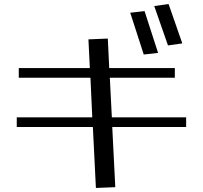

<svg xmlns="http://www.w3.org/2000/svg" viewBox="-20 -900 1007 951"><path d="M534 -319 524 -515H846V-563H521L514 -709L418 -705L425 -563H73V-515H428L437 -319H63V-271H440L455 31L551 27L536 -271H902V-319ZM696 -845 625 -837 692 -630 763 -638ZM815 -880 744 -870 812 -675 883 -685Z"/></svg>

Font: LXGW Marker Gothic
Style: Regular
Weight: 400
Version: Version 1.001